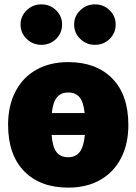

<svg xmlns="http://www.w3.org/2000/svg" viewBox="-20 -838 624 878"><path d="M567 -266Q567 -180 533.5 -115Q500 -50 438 -15Q376 20 292 20Q164 20 90.5 -55Q17 -130 17 -268Q17 -354 50.5 -419Q84 -484 146 -519Q208 -554 292 -554Q420 -554 493.5 -479Q567 -404 567 -266ZM217 -321H367Q362 -371 344 -393Q326 -415 292 -415Q258 -415 240 -392.5Q222 -370 217 -321ZM368 -221H216Q220 -167 238 -143Q256 -119 292 -119Q327 -119 345 -143.5Q363 -168 368 -221ZM264 -726Q264 -687 236.5 -660Q209 -633 169 -633Q130 -633 102 -660Q74 -687 74 -726Q74 -764 102 -791Q130 -818 169 -818Q209 -818 236.5 -791Q264 -764 264 -726ZM509 -726Q509 -687 481.5 -660Q454 -633 414 -633Q375 -633 347 -660Q319 -687 319 -726Q319 -764 347 -791Q375 -818 414 -818Q454 -818 481.5 -791Q509 -764 509 -726Z"/></svg>

Font: FiraGO Heavy
Style: Regular
Weight: 900
Designer: bBox Type
Foundry: bBox Type GmbH
Version: Version 1.001